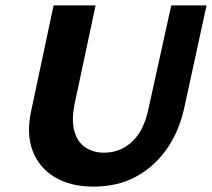

<svg xmlns="http://www.w3.org/2000/svg" viewBox="-20 -678 787 713"><path d="M327 15Q243 15 184.5 -19.5Q126 -54 101.5 -117Q77 -180 96 -267L179 -658H335L257 -292Q245 -232 256 -191.5Q267 -151 296.5 -131Q326 -111 366 -111Q426 -111 469.5 -151Q513 -191 530 -268L616 -658H747L663 -272Q644 -188 598.5 -123.5Q553 -59 485 -22Q417 15 327 15Z"/></svg>

Font: Ysabeau ExtraBold
Style: Italic
Weight: 800
Italic angle: -12°
Designer: Christian Thalmann (Catharsis Fonts)
Version: Version 2.002